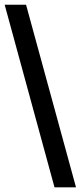

<svg xmlns="http://www.w3.org/2000/svg" viewBox="-20 -756 346 824"><path d="M306.2 47.9H213.9L0 -735.8H91.8Z"/></svg>

Font: Archivo Expanded SemiBold
Style: Regular
Weight: 600
Width: 7
Designer: Hector Gatti
Foundry: Omnibus-Type
Version: Version 2.001